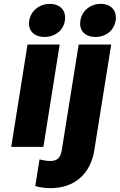

<svg xmlns="http://www.w3.org/2000/svg" viewBox="-20 -758 618 991"><path d="M131 -652C122 -598 159 -567 210 -567C262 -567 307 -599 315 -652C323 -705 289 -738 237 -738C185 -738 139 -703 131 -652ZM38 0H204L288 -528H122ZM184 65 162 202 172 205C193 210 215 213 242 213C365 213 448 139 467 16L554 -528H386L299 16C293 56 276 73 239 73C224 73 212 71 199 68ZM395 -652C386 -598 422 -567 473 -567C524 -567 568 -598 577 -652C585 -704 552 -738 500 -738C448 -738 403 -704 395 -652Z"/></svg>

Font: Asimov Pro
Style: UltObl
Weight: 900
Designer: Google
Version: Version 2.000980; 2014